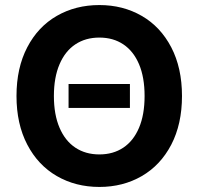

<svg xmlns="http://www.w3.org/2000/svg" viewBox="-20 -737 793 767"><path d="M499 -305.7H253.9V-401.4H499ZM377 9.8Q282.2 9.8 207 -33.7Q131.8 -77.1 88.9 -159.4Q45.9 -241.7 45.9 -353.5Q45.9 -465.8 88.9 -548.1Q131.8 -630.4 207 -673.6Q282.2 -716.8 377 -716.8Q471.2 -716.8 546.1 -673.6Q621.1 -630.4 664.1 -548.1Q707 -465.8 707 -353.5Q707 -241.2 664.1 -158.9Q621.1 -76.7 546.1 -33.4Q471.2 9.8 377 9.8ZM377 -586.9Q321.8 -586.9 281 -559.8Q240.2 -532.7 217.8 -480.2Q195.3 -427.7 195.3 -353.5Q195.3 -279.3 217.8 -226.8Q240.2 -174.3 281 -147.2Q321.8 -120.1 377 -120.1Q432.1 -120.1 472.7 -147.2Q513.2 -174.3 535.4 -226.6Q557.6 -278.8 557.6 -353.5Q557.6 -428.2 535.4 -480.5Q513.2 -532.7 472.7 -559.8Q432.1 -586.9 377 -586.9Z"/></svg>

Font: Pretendard
Style: Bold
Weight: 700
Designer: Base glyphs from Inter by Rasmus Andersson; Hangeul glyphs from Noto Sans CJK(Source Han Sans) by Jang Soo-young and Kan
Foundry: Kil Hyung-jin
Version: Version 1.309